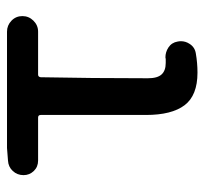

<svg xmlns="http://www.w3.org/2000/svg" viewBox="-38 -552 602 567"><g transform="rotate(-90 263.5 -269.0)"><path d="M332 12.7Q264.6 12.7 235.8 -25.4Q207 -63.5 207 -139.6V-450.2Q207 -458 199.2 -458H72.3Q53.7 -458 41.5 -470.7Q29.3 -483.4 29.3 -501Q29.3 -519.5 41.5 -532.7Q53.7 -545.9 72.3 -546.9L109.4 -549.8H453.1Q471.7 -549.8 485.4 -536.6Q499 -523.4 499 -504.4Q499 -485.4 485.4 -471.7Q471.7 -458 453.1 -458H326.2Q319.3 -458 318.4 -450.2Q315.4 -300.8 315.4 -133.8Q315.4 -105.5 326.7 -93.3Q337.9 -81.1 360.4 -81.1Q366.2 -81.1 372.1 -81.1Q375 -82 377 -82Q392.6 -82 406.2 -73.2Q420.9 -63.5 423.8 -45.9Q424.8 -41 424.8 -36.1Q424.8 -22.5 417 -10.7Q407.2 4.9 388.7 7.8Q360.4 12.7 332 12.7Z"/></g></svg>

Font: Gen Jyuu Gothic Medium
Style: Regular
Weight: 500
Designer: [Source Han Sans]
Ryoko NISHIZUKA  (kana & ideographs); Paul D. Hunt (Latin, Greek & Cyrillic); Wenlong ZHANG  (bopomofo
Version: Version 1.002.20150607